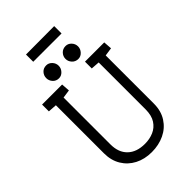

<svg xmlns="http://www.w3.org/2000/svg" viewBox="-286 -1090 1199 1199"><g transform="rotate(-45 314.0 -490.0)"><path d="M313 4Q250 4 201 -21.5Q152 -47 124 -93.5Q96 -140 96 -202V-627L38 -631V-691H215L219 -635L164 -627V-213Q164 -142 205 -102.5Q246 -63 319 -63Q361 -63 396 -78Q431 -93 452.5 -126Q474 -159 474 -213V-627L417 -631V-691H587L591 -635L536 -627V-202Q536 -137 506 -90.5Q476 -44 425.5 -20Q375 4 313 4ZM400 -732Q375 -732 359 -749.5Q343 -767 343 -789Q343 -812 359 -829Q375 -846 400 -846Q422 -846 438 -829Q454 -812 454 -789Q454 -767 438 -749.5Q422 -732 400 -732ZM229 -732Q204 -732 188.5 -749.5Q173 -767 173 -789Q173 -812 188.5 -829Q204 -846 229 -846Q251 -846 267 -829Q283 -812 283 -789Q283 -767 267 -749.5Q251 -732 229 -732ZM188 -919V-983L438 -984V-919Z"/></g></svg>

Font: Kreon Light
Style: Regular
Weight: 300
Designer: Julia Petretta
Foundry: Julia Petretta and Eli Heuer
Version: Version 2.002